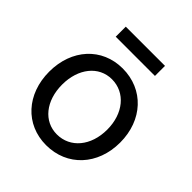

<svg xmlns="http://www.w3.org/2000/svg" viewBox="-189 -805 945 945"><g transform="rotate(45 283.0 -333.0)"><path d="M419 -608V-678H146V-608ZM281 12C427 12 530 -99 530 -255C530 -411 427 -522 281 -522C137 -522 36 -411 36 -255C36 -99 137 12 281 12ZM281 -63C190 -63 126 -142 126 -255C126 -367 190 -447 281 -447C374 -447 440 -367 440 -255C440 -142 374 -63 281 -63Z"/></g></svg>

Font: Alpha Lyrae Medium
Style: Regular
Weight: 500
Designer: Nikolay Petroussenko, Plamen Motev
Foundry: Fontfabric LLC
Version: Version 1.000;hotconv 1.0.109;makeotfexe 2.5.65596